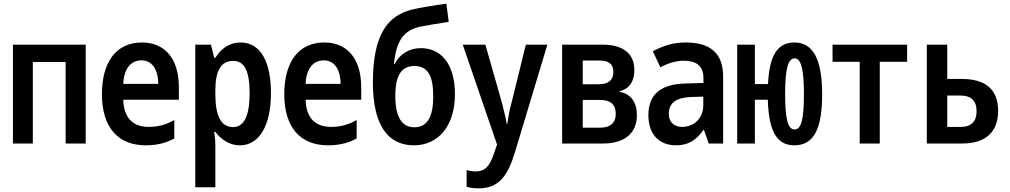

<svg xmlns="http://www.w3.org/2000/svg" viewBox="-20 -787 5540 1053"><path d="M51 0H160V-447H340V0H450V-542H51Z M779 10C852 10 902 -8 936 -28V-129C902 -109 857 -91 796 -91C707 -91 659 -142 656 -240H961V-308C961 -466 884 -554 758 -554C619 -554 539 -449 539 -270C539 -90 626 10 779 10ZM656 -327C660 -413 699 -456 756 -456C812 -456 847 -409 848 -327Z M1051 240H1161V15C1161 -14 1159 -39 1154 -63H1161C1194 -21 1239 10 1296 10C1400 10 1466 -95 1466 -277C1466 -441 1413 -554 1299 -554C1238 -554 1192 -520 1161 -470H1155L1137 -542H1051ZM1258 -90C1190 -90 1161 -155 1161 -272V-290C1161 -398 1191 -453 1259 -453C1320 -453 1349 -399 1349 -276C1349 -155 1320 -90 1258 -90Z M1779 10C1852 10 1902 -8 1936 -28V-129C1902 -109 1857 -91 1796 -91C1707 -91 1659 -142 1656 -240H1961V-308C1961 -466 1884 -554 1758 -554C1619 -554 1539 -449 1539 -270C1539 -90 1626 10 1779 10ZM1656 -327C1660 -413 1699 -456 1756 -456C1812 -456 1847 -409 1848 -327Z M2250 10C2381 10 2475 -93 2475 -270C2475 -438 2398 -523 2288 -523C2222 -523 2170 -488 2144 -435H2140C2153 -555 2187 -618 2281 -640C2316 -647 2381 -658 2441 -667L2428 -767C2362 -758 2278 -744 2242 -735C2109 -703 2025 -602 2025 -335C2025 -92 2113 10 2250 10ZM2252 -89C2184 -89 2148 -145 2148 -261C2148 -374 2182 -425 2253 -425C2326 -425 2356 -371 2356 -259C2356 -148 2325 -89 2252 -89Z M2605 246C2715 246 2765 179 2805 45L2982 -542H2864L2786 -226C2776 -191 2767 -143 2762 -107H2759C2752 -148 2742 -188 2732 -226L2642 -542H2518L2706 6L2688 58C2663 131 2636 153 2588 153C2571 153 2554 150 2539 146V238C2559 243 2581 246 2605 246Z M3063 0H3288C3404 0 3473 -55 3473 -156C3473 -224 3441 -273 3378 -283V-286C3433 -301 3459 -341 3459 -402C3459 -500 3389 -542 3285 -542H3063ZM3176 -325V-455H3269C3318 -455 3344 -436 3344 -392C3344 -347 3316 -325 3264 -325ZM3176 -87V-239H3269C3326 -239 3357 -216 3357 -163C3357 -109 3322 -87 3274 -87Z M3688 10C3751 10 3796 -15 3838 -74H3841L3867 0H3946V-367C3946 -493 3878 -554 3741 -554C3673 -554 3622 -538 3560 -506L3602 -418C3651 -444 3693 -454 3730 -454C3797 -454 3838 -427 3838 -359V-332L3737 -329C3602 -325 3536 -268 3536 -155C3536 -49 3596 10 3688 10ZM3721 -91C3682 -91 3648 -113 3648 -163C3648 -222 3688 -252 3770 -255L3837 -257V-211C3837 -131 3779 -91 3721 -91Z M4023 0H4120V-240H4191C4196 -63 4243 10 4336 10C4446 10 4489 -84 4489 -271C4489 -459 4440 -554 4338 -554C4248 -554 4200 -491 4192 -326H4120V-542H4023ZM4338 -77C4300 -77 4286 -135 4286 -273C4286 -405 4301 -467 4338 -467C4374 -467 4389 -405 4389 -273C4389 -134 4375 -77 4338 -77Z M4695 0H4805V-448H4955V-542H4546V-448H4695Z M5063 0H5257C5384 0 5454 -61 5454 -180C5454 -294 5388 -354 5255 -354H5175V-542H5063ZM5175 -91V-263H5247C5305 -263 5336 -236 5336 -177C5336 -120 5306 -91 5250 -91Z"/></svg>

Font: Noto Sans Mono ExtraCondensed SemiBold
Style: Regular
Weight: 600
Width: 2
Designer: Monotype Design Team
Foundry: Monotype Imaging Inc.
Version: Version 2.014